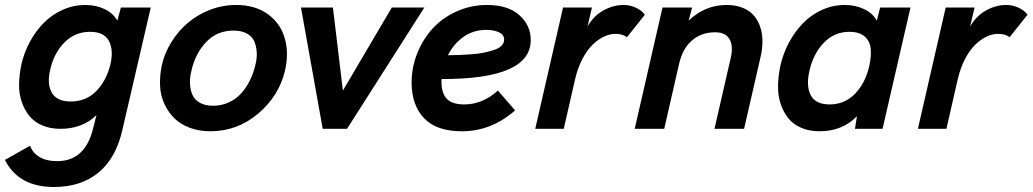

<svg xmlns="http://www.w3.org/2000/svg" viewBox="-52 -518 4152 772"><path d="M165 233.9Q22.5 233.9 -32.2 125L68.8 67.9Q78.6 95.7 106.2 112.8Q133.8 129.9 178.2 129.9Q291.5 129.9 323.2 -4.9L335.9 -55.2Q279.3 0 190.9 0Q149.9 0 117.7 -13.9Q85.4 -27.8 65.9 -52Q46.4 -76.2 35.2 -109.1Q23.9 -142.1 24.7 -180.2Q25.4 -218.3 34.2 -259.8Q44.9 -306.6 67.9 -349.4Q90.8 -392.1 123.3 -425.3Q155.8 -458.5 199.5 -478.3Q243.2 -498 291 -498Q333 -498 367.7 -481.9Q402.3 -465.8 419.9 -435.1L434.1 -487.8H554.2L439.9 4.9Q414.1 118.7 343.5 176.3Q272.9 233.9 165 233.9ZM232.9 -109.9Q293.9 -109.9 335 -151.6Q376 -193.4 392.1 -259.8Q405.3 -317.4 385.7 -353.8Q366.2 -390.1 310.1 -390.1Q249 -390.1 206.5 -346.7Q164.1 -303.2 149.9 -237.8Q136.2 -181.2 156.2 -145.5Q176.3 -109.9 232.9 -109.9Z M793.9 9.8Q748.5 9.8 711.2 -4.2Q673.8 -18.1 649.2 -42.5Q624.5 -66.9 608.9 -100.3Q593.3 -133.8 591.6 -173.1Q589.8 -212.4 598.6 -255.9Q609.9 -305.2 637.5 -349.4Q665 -393.6 703.9 -426.5Q742.7 -459.5 793.2 -478.8Q843.8 -498 897.9 -498Q972.7 -498 1023.7 -461.9Q1074.7 -425.8 1092.5 -365.7Q1110.4 -305.7 1093.8 -233.9Q1069.8 -131.8 985.8 -61Q901.9 9.8 793.9 9.8ZM804.7 -92.8Q838.4 -92.8 867.4 -106Q896.5 -119.1 917.2 -142.1Q938 -165 952.4 -193.8Q966.8 -222.7 974.6 -255.9Q981.9 -283.7 980.2 -308.8Q978.5 -334 969.7 -353.3Q960.9 -372.6 939.7 -383.8Q918.5 -395 886.7 -395Q820.8 -395 777.1 -349.1Q733.4 -303.2 717.8 -233.9Q710.4 -206.1 711.9 -180.7Q713.4 -155.3 722.2 -135.7Q731 -116.2 752.2 -104.5Q773.4 -92.8 804.7 -92.8Z M1245.6 0 1158.2 -487.8H1286.6L1326.7 -153.8L1523.4 -487.8H1654.3L1343.3 0Z M2082 -356.9Q2082 -199.2 1723.6 -200.2Q1723.1 -196.3 1723.1 -189Q1723.1 -143.1 1744.6 -120.6Q1766.1 -98.1 1814.9 -98.1Q1887.7 -98.1 1950.2 -153.8L2019 -74.2Q1923.8 9.8 1805.2 9.8Q1702.6 9.8 1652.8 -43Q1603 -95.7 1603 -186Q1603 -247.6 1626 -304.4Q1648.9 -361.3 1688.2 -404.1Q1727.5 -446.8 1784.7 -472.4Q1841.8 -498 1906.2 -498Q1990.7 -498 2036.4 -457Q2082 -416 2082 -356.9ZM1903.3 -397.9Q1851.6 -397.9 1811.8 -369.9Q1772 -341.8 1749 -295.9Q1774.9 -296.4 1793.5 -296.9Q1812 -297.4 1841.8 -299.6Q1871.6 -301.8 1892.1 -305.9Q1912.6 -310.1 1933.1 -316.7Q1953.6 -323.2 1964.4 -334Q1975.1 -344.7 1975.1 -358.9Q1975.1 -378.9 1953.9 -388.4Q1932.6 -397.9 1903.3 -397.9Z M2100.1 0 2211.9 -487.8H2328.1L2310.1 -411.1Q2334 -453.6 2373.8 -475.8Q2413.6 -498 2455.1 -498Q2481 -498 2503.9 -487.5Q2526.9 -477.1 2541 -459L2468.8 -368.2Q2452.6 -381.8 2422.9 -381.8Q2399.9 -381.8 2376.5 -370.8Q2353 -359.9 2330.8 -338.4Q2308.6 -316.9 2290 -281.5Q2271.5 -246.1 2260.7 -201.2L2214.8 0Z M2500 0 2611.8 -487.8H2731L2716.8 -435.1Q2783.2 -498 2869.6 -498Q2907.7 -498 2936.3 -485.8Q2964.8 -473.6 2981.2 -453.4Q2997.6 -433.1 3005.9 -406Q3014.2 -378.9 3013.7 -349.1Q3013.2 -319.3 3005.9 -288.1L2939.9 0H2820.8L2885.7 -283.2Q2897.5 -332 2881.6 -360.1Q2865.7 -388.2 2823.7 -388.2Q2769.5 -388.2 2731.4 -356.4Q2693.4 -324.7 2678.7 -262.2L2618.7 0Z M3242.7 9.8Q3201.7 9.8 3169.4 -4.2Q3137.2 -18.1 3117.7 -42.5Q3098.1 -66.9 3086.9 -100.3Q3075.7 -133.8 3076.4 -172.9Q3077.1 -211.9 3085.9 -254.9Q3097.2 -303.7 3120.6 -347.4Q3144 -391.1 3176.8 -424.8Q3209.5 -458.5 3253.2 -478.3Q3296.9 -498 3344.7 -498Q3386.7 -498 3421.4 -481.9Q3456.1 -465.8 3473.6 -435.1L3486.8 -487.8H3608.9L3496.6 0H3385.7L3393.6 -50.8Q3335.4 9.8 3242.7 9.8ZM3283.7 -98.1Q3344.7 -98.1 3386.5 -141.6Q3428.2 -185.1 3443.8 -254.9Q3452.1 -293.9 3448.7 -324Q3445.3 -354 3423.6 -372.1Q3401.9 -390.1 3363.8 -390.1Q3302.7 -390.1 3260.3 -345.9Q3217.8 -301.8 3202.6 -232.9Q3188.5 -172.4 3207.8 -135.3Q3227.1 -98.1 3283.7 -98.1Z M3638.7 0 3750.5 -487.8H3866.7L3848.6 -411.1Q3872.6 -453.6 3912.4 -475.8Q3952.1 -498 3993.7 -498Q4019.5 -498 4042.5 -487.5Q4065.4 -477.1 4079.6 -459L4007.3 -368.2Q3991.2 -381.8 3961.4 -381.8Q3938.5 -381.8 3915 -370.8Q3891.6 -359.9 3869.4 -338.4Q3847.2 -316.9 3828.6 -281.5Q3810.1 -246.1 3799.3 -201.2L3753.4 0Z"/></svg>

Font: HK Grotesk Legacy
Style: Bold Italic
Weight: 700
Italic angle: -13°
Designer: Alfredo Marco Pradil
Foundry: Hanken Design Co.
Version: Version 2.022;PS 002.022;hotconv 1.0.88;makeotf.lib2.5.64775